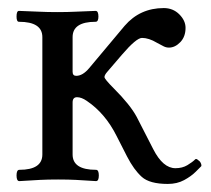

<svg xmlns="http://www.w3.org/2000/svg" viewBox="-20 -445 522 476"><path d="M28 4Q21 4 21 -10Q21 -24 28 -24Q85 -24 85 -62V-353Q85 -391 27 -391Q21 -391 21 -404Q21 -418 27 -418Q58 -417 77.5 -416Q97 -415 122 -415Q148 -415 167 -416Q186 -417 217 -418Q224 -418 224 -404Q224 -391 217 -391Q160 -391 160 -353V-267Q160 -257 169 -257Q185 -257 201 -276L289 -381Q327 -425 386 -425Q409 -425 424.5 -409.5Q440 -394 440 -376Q440 -354 427 -340.5Q414 -327 399 -327Q392 -327 386 -330Q380 -333 369 -339Q349 -351 332 -351Q318 -351 282 -309L246 -267Q239 -259 239 -254Q239 -249 262 -226Q303 -185 319 -155L360 -75Q384 -28 415 -28Q432 -28 444.5 -35.5Q457 -43 464 -50Q466 -52 469.5 -49.5Q473 -47 475 -45Q477 -43 478.5 -39Q480 -35 479 -33Q476 -30 465 -19Q454 -8 436.5 1.5Q419 11 396 11Q351 11 331.5 -6.5Q312 -24 295 -57L269 -108Q241 -164 195 -195Q182 -204 171 -204Q160 -204 160 -191V-62Q160 -24 218 -24Q225 -24 225 -10Q225 4 218 4Q187 2 168.5 1Q150 0 124 0Q98 0 79 1Q60 2 28 4Z"/></svg>

Font: Junicode
Style: Regular
Weight: 400
Designer: Peter S. Baker
Version: Version 2.100; ttfautohint (v1.8.4)